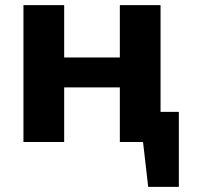

<svg xmlns="http://www.w3.org/2000/svg" viewBox="-20 -551 775 745"><path d="M71 0V-531H229V-328H445V-531H603V-117H674V174H555L535 0H445V-212H229V0Z"/></svg>

Font: Fix15 Mono
Style: Bold
Weight: 700
Designer: Carrois Corporate & Edenspiekermann AG
Foundry: Carrois Corporate GbR & Edenspiekermann AG
Version: Version 3.206